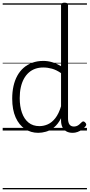

<svg xmlns="http://www.w3.org/2000/svg" viewBox="-20 -973 668 1431"><path d="M265 17Q210 17 166 -12Q122 -41 96.5 -98Q71 -155 71 -238Q71 -288 80.5 -331Q90 -374 109 -408.5Q128 -443 156 -467.5Q184 -492 221 -505.5Q258 -519 303 -519Q336 -519 368.5 -509.5Q401 -500 435 -480V-934Q435 -944 441.5 -948.5Q448 -953 461 -953Q475 -953 481 -948.5Q487 -944 487 -934V-91Q487 -60 498 -45Q509 -30 531 -30Q541 -30 551 -33.5Q561 -37 570.5 -45Q580 -53 590 -63Q596 -69 602.5 -68Q609 -67 615 -60Q621 -54 622.5 -47.5Q624 -41 619 -34Q608 -19 592 -7.5Q576 4 558 10.5Q540 17 522 17Q493 17 473.5 5.5Q454 -6 444.5 -26.5Q435 -47 435 -75Q435 -79 435 -83.5Q435 -88 435 -92Q412 -47 382.5 -23.5Q353 0 322.5 8.5Q292 17 265 17ZM127 -242Q127 -180 143.5 -133Q160 -86 192.5 -59.5Q225 -33 274 -33Q306 -33 336.5 -46.5Q367 -60 392.5 -92.5Q418 -125 435 -181V-428Q400 -452 367.5 -461Q335 -470 302 -470Q270 -470 243 -460.5Q216 -451 194.5 -432Q173 -413 158 -385.5Q143 -358 135 -322Q127 -286 127 -242ZM0 428H628V438H0ZM0 -20H628V0H0ZM0 -505H628V-500H0ZM0 -948H628V-938H0Z"/></svg>

Font: Playwrite US Modern Guides
Style: Regular
Weight: 400
Designer: Veronika Burian, José Scaglione
Foundry: TypeTogether
Version: Version 1.003